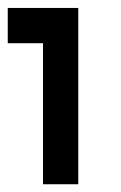

<svg xmlns="http://www.w3.org/2000/svg" viewBox="-20 -475 313 495"><path d="M0 -454.5H90.9V-363.6H0ZM90.9 -454.5H181.8V-363.6H90.9ZM90.9 -363.6H181.8V-272.7H90.9ZM90.9 -272.7H181.8V-181.8H90.9ZM90.9 -181.8H181.8V-90.9H90.9ZM90.9 -90.9H181.8V0H90.9Z"/></svg>

Font: Micro 5
Style: Regular
Weight: 400
Designer: Sarah Cadigan-Fried
Version: Version 1.000; ttfautohint (v1.8.4.7-5d5b)